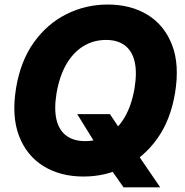

<svg xmlns="http://www.w3.org/2000/svg" viewBox="-20 -757 803 834"><path d="M315.4 -261.2H457.5L508.8 -184.6L573.2 -93.8L675.8 56.6H516.6L445.3 -44.9L404.3 -117.7ZM342.8 9.8Q242.2 9.8 168.9 -35.4Q95.7 -80.6 62.7 -166.5Q29.8 -252.4 49.8 -374.5Q69.3 -492.2 127.2 -573Q185.1 -653.8 268.8 -695.6Q352.5 -737.3 448.2 -737.3Q548.3 -737.3 621.3 -692.4Q694.3 -647.5 727.5 -561.5Q760.7 -475.6 740.2 -352.1Q720.7 -234.9 662.6 -154.1Q604.5 -73.2 521.2 -31.7Q438 9.8 342.8 9.8ZM349.6 -144Q404.8 -144 448.7 -170.9Q492.7 -197.8 522.5 -249.3Q552.2 -300.8 564.5 -374.5Q575.7 -443.4 564.7 -489.7Q553.7 -536.1 522.2 -559.8Q490.7 -583.5 440.9 -583.5Q386.2 -583.5 342 -556.4Q297.9 -529.3 268.1 -477.8Q238.3 -426.3 225.6 -352.1Q214.4 -283.7 225.3 -237.5Q236.3 -191.4 268.1 -167.7Q299.8 -144 349.6 -144Z"/></svg>

Font: Inter Tight ExtraBold
Style: Italic
Weight: 800
Italic angle: -9.39999°
Designer: Rasmus Andersson
Foundry: rsms
Version: Version 3.004